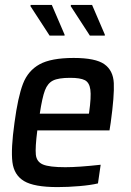

<svg xmlns="http://www.w3.org/2000/svg" viewBox="-20 -754 535 782"><path d="M24 0ZM426 -223H132Q123 -153 126 -124Q129 -95 155 -84Q181 -73 246 -73Q300 -73 390 -83L379 -7Q350 0 303.5 4Q257 8 214 8Q119 8 78 -16.5Q37 -41 30.5 -94Q24 -147 39 -254Q53 -359 73.5 -412.5Q94 -466 141 -492Q188 -518 280 -518Q369 -518 405 -492.5Q441 -467 443.5 -415.5Q446 -364 431 -255ZM142 -291H342L343 -296Q352 -360 348 -389Q344 -418 325.5 -427.5Q307 -437 266 -437Q218 -437 196 -426Q174 -415 163 -386Q152 -357 142 -291ZM243 -609H182L104 -729L105 -734H191L243 -613ZM407 -609H346L268 -729L269 -734H355L407 -613Z"/></svg>

Font: Assailand Medium
Style: Italic
Weight: 500
Italic angle: -8°
Designer: Hector Gatti with collaboration of the Omnibus-Type team
Foundry: Omnibus-Type
Version: Version 0.072;October 19, 2019;FontCreator 12.0.0.2547 64-bi